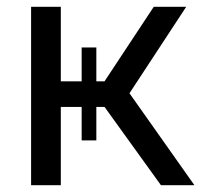

<svg xmlns="http://www.w3.org/2000/svg" viewBox="-20 -542 605 562"><path d="M71 0V-522H158V-304H219V-403H262V-304H286L430 -522H525L359 -269L549 0H451L286 -229H262V-131H219V-229H158V0Z"/></svg>

Font: Raleway Medium
Style: Regular
Weight: 500
Designer: Matt McInerney, Pablo Impallari, Rodrigo Fuenzalida
Foundry: Matt McInerney, Pablo Impallari, Rodrigo Fuenzalida
Version: Version 4.026